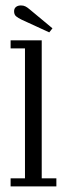

<svg xmlns="http://www.w3.org/2000/svg" viewBox="-20 -668 236 688"><path d="M18 0V-29H69.5V-494.5H18V-523.5H129.5V-29H182V0ZM156.5 -552 57.5 -597.5Q45 -603.5 37.8 -609.5Q30.5 -615.5 30.5 -627.5Q30.5 -637.5 37.2 -643Q44 -648.5 55 -648.5Q64.5 -648.5 71.2 -645Q78 -641.5 85 -635.5L168 -566.5Z"/></svg>

Font: Imbue 24pt Light
Style: Regular
Weight: 300
Designer: Tyler Finck
Foundry: Etcetera Type Company
Version: Version 1.102